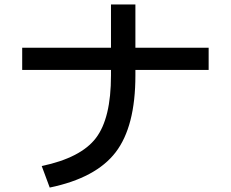

<svg xmlns="http://www.w3.org/2000/svg" viewBox="-20 -805 1040 865"><path d="M80 -590H480V-785H590V-590H920V-490H590V-465Q590 -235 501 -119Q412 -3 204 40L168 -57Q344 -94 412 -183Q480 -272 480 -465V-490H80Z"/></svg>

Font: Mplus 1p Medium
Style: Regular
Weight: 500
Version: Version 1.061